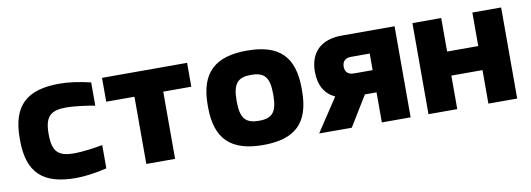

<svg xmlns="http://www.w3.org/2000/svg" viewBox="-47 -769 2869 1038"><g transform="rotate(-10 1387.5 -250.0)"><path d="M40 -256V-244C40 -64 125 9 302 9C353 9 408 1 473 -14V-142C434 -134 358 -124 318 -124C232 -124 198 -151 198 -248V-252C198 -349 232 -376 318 -376C358 -376 434 -366 473 -358V-486C408 -501 353 -509 302 -509C125 -509 40 -436 40 -256Z M690 0H848V-369H1002V-500H535V-369H690Z M1072 -256V-244C1072 -66 1158 9 1331 9C1506 9 1588 -66 1588 -244V-256C1588 -434 1506 -509 1331 -509C1158 -509 1072 -434 1072 -256ZM1230 -248V-252C1230 -348 1260 -376 1331 -376C1403 -376 1431 -347 1431 -252V-248C1431 -153 1403 -124 1331 -124C1260 -124 1230 -152 1230 -248Z M2141 -500H1851C1738 -500 1674 -440 1674 -332C1674 -258 1704 -207 1759 -182L1639 0H1818L1919 -165H1983V0H2141ZM1832 -332C1832 -362 1850 -378 1880 -378H1983V-287H1880C1850 -287 1832 -303 1832 -332Z M2239 0H2397V-184H2568V0H2726V-500H2568V-316H2397V-500H2239Z"/></g></svg>

Font: LT Wave Alt Black
Style: Regular
Weight: 900
Designer: Daniel Lyons
Version: Version 2.5 (Glyphs App)